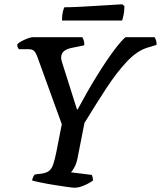

<svg xmlns="http://www.w3.org/2000/svg" viewBox="-20 -878 752 898"><path d="M329 0Q320 0 292 -4Q264 -8 230 -13.5Q196 -19 167.5 -25Q139 -31 130 -34Q134 -53 143 -62L175 -66Q196 -69 208.5 -78Q221 -87 228.5 -108Q236 -129 244 -169L269 -297L153 -617Q147 -632 139 -640Q131 -648 112 -648H68Q66 -651 63 -656.5Q60 -662 61 -671Q67 -678 81 -685.5Q95 -693 110 -698.5Q125 -704 132 -704H365Q369 -698 372 -688Q375 -678 374 -666L315 -654Q266 -644 266 -609Q266 -601 268 -594.5Q270 -588 272 -581L340 -366H343Q389 -452 433 -523Q477 -594 512.5 -641.5Q548 -689 567 -704H703Q706 -700 709.5 -690Q713 -680 712 -668L669 -655Q620 -640 572 -588.5Q524 -537 475.5 -462.5Q427 -388 375 -303L343 -140Q338 -114 328.5 -96.5Q319 -79 312 -72L409 -60Q411 -57 413 -49.5Q415 -42 415 -34Q398 -21 373 -10.5Q348 0 329 0ZM270 -782Q270 -807 274 -823Q278 -839 281 -844Q310 -844 349 -846Q388 -848 428.5 -850.5Q469 -853 502 -855Q535 -857 552 -858L562 -849Q562 -827 558 -808.5Q554 -790 551 -782Z"/></svg>

Font: Texturina 72pt 72pt SemiBold
Style: Italic
Weight: 600
Italic angle: -11°
Designer: Guillermo Torres Carreño
Foundry: Omnibus-Type
Version: Version 1.002; ttfautohint (v1.8.3)